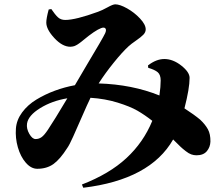

<svg xmlns="http://www.w3.org/2000/svg" viewBox="-20 -801 1040 895"><path d="M670.9 -484.9 669.9 -496.1Q708.5 -525.9 746.1 -525.9Q786.1 -525.9 825 -495.4Q863.8 -464.8 863.8 -438Q863.8 -389.2 839.8 -295.9Q885.7 -266.1 913.1 -243.2Q937 -220.7 949.2 -198.2Q961.4 -175.8 960.9 -141.1Q960 -115.2 944.1 -96.2Q928.2 -77.1 896 -77.1Q883.3 -77.1 871.6 -81.3Q859.9 -85.4 845.5 -96.7Q831.1 -107.9 821.8 -116.7Q812.5 -125.5 793.5 -144.5Q792 -146 791.3 -146.7Q790.5 -147.5 789.3 -148.7Q788.1 -149.9 787.1 -150.9Q680.2 36.6 368.2 74.2L361.8 59.1Q489.7 9.8 569.3 -64Q648.9 -137.7 689.9 -237.8Q654.3 -265.6 620.4 -285.2Q586.4 -304.7 528.1 -322.8Q469.7 -340.8 401.9 -345.2Q386.7 -314 362.8 -258.8Q338.9 -203.6 321 -164.1Q303.2 -124.5 293.9 -111.8Q259.8 -58.1 228.8 -36.1Q197.8 -14.2 153.8 -14.2Q125 -14.2 100.3 -42.5Q75.7 -70.8 63.2 -114.5Q50.8 -158.2 54.2 -202.1Q57.1 -241.7 83 -276.9Q108.9 -312 149.4 -336.7Q189.9 -361.3 235.6 -378.2Q281.2 -395 329.1 -403.8Q348.6 -438 384 -497.3Q419.4 -556.6 442.4 -595.9Q465.3 -635.3 470.2 -646Q477.1 -661.6 471.4 -668.5Q465.8 -675.3 451.2 -669.9Q422.9 -659.2 368.2 -613.8Q367.2 -612.8 362.3 -608.9Q357.4 -605 355.7 -603.8Q354 -602.5 349.1 -598.9Q344.2 -595.2 341.6 -593.8Q338.9 -592.3 334.2 -589.6Q329.6 -586.9 325.9 -585.9Q322.3 -585 317.4 -584Q312.5 -583 308.1 -583Q271 -583 233.4 -623.5Q195.8 -664.1 195.8 -695.8Q195.8 -715.3 207 -756.8L219.2 -758.8Q237.3 -731.9 250.5 -720Q263.7 -708 284.2 -708Q332.5 -708 437 -746.1Q456.1 -752.9 481.2 -766.8Q506.3 -780.8 517.1 -780.8Q538.6 -780.8 572.3 -762Q606 -743.2 632.6 -714.8Q659.2 -686.5 659.2 -664.1Q659.2 -650.4 647.9 -638.9Q636.7 -627.4 614 -611.8Q591.3 -596.2 579.1 -585Q549.3 -557.6 509.8 -508.5Q470.2 -459.5 439.9 -412.1Q596.2 -407.2 723.1 -356Q729 -397.5 729 -425.8Q729 -452.6 715.1 -464.4Q701.2 -476.1 670.9 -484.9ZM203.1 -195.8Q231.4 -237.8 293.9 -342.8Q222.7 -331.1 167.2 -296.9Q111.8 -262.7 106 -225.1Q102.5 -201.7 116.5 -177.2Q130.4 -152.8 146 -152.8Q161.6 -152.8 174.1 -161.9Q186.5 -170.9 203.1 -195.8Z"/></svg>

Font: Noto Serif JP Black
Style: Regular
Weight: 900
Designer: Ryoko NISHIZUKA  (kana & ideographs); Frank Grießhammer (Latin, Greek & Cyrillic); Wenlong ZHANG  (bopomofo); Sandoll Co
Foundry: Adobe Systems Incorporated
Version: Version 1.001;PS 1.001;hotconv 16.6.54;makeotf.lib2.5.65590